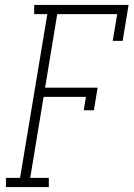

<svg xmlns="http://www.w3.org/2000/svg" viewBox="-20 -755 540 775"><path d="M4 0V-37H61L171 -698H118V-735H499L475 -590H435L453 -698H211L162 -401H374L359 -310H318L327 -364H156L102 -37H177V0Z"/></svg>

Font: Iosevka Curly Slab XLtObl
Style: Regular
Weight: 200
Italic angle: -9°
Monospace: yes
Designer: Belleve Invis
Foundry: Belleve Invis
Version: Version 11.1.0; ttfautohint (v1.8.3)